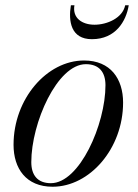

<svg xmlns="http://www.w3.org/2000/svg" viewBox="-20 -700 525 730"><path d="M263 -680H249.5C239.5 -619 249.5 -551 329.5 -551C419.5 -551 459.5 -619 469.5 -680H456C446 -631 386.5 -606 339.5 -606C292.5 -606 254.5 -631 263 -680ZM180 10C321 10 448 -135 448 -310C448 -400 400.5 -470 299.5 -470C158.5 -470 31.5 -324.5 31.5 -149.5C31.5 -59.5 79 10 180 10ZM173.5 -3.5C122.5 -3.5 99 -34.5 99 -83.5C99 -232.5 197.5 -456 306.5 -456C357.5 -456 381 -425 381 -376C381 -227 282.5 -3.5 173.5 -3.5Z"/></svg>

Font: Bodoni* 16pt
Style: Italic
Weight: 400
Italic angle: -13°
Version: Version 2.3